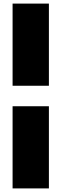

<svg xmlns="http://www.w3.org/2000/svg" viewBox="-20 -833 342 1068"><path d="M252 215V-242H50V215ZM50 -813V-356H252V-813Z"/></svg>

Font: Repo ExtraBlack
Style: Regular
Weight: 400
Designer: Stefan Peev
Foundry: Context Ltd
Version: Version 001.502